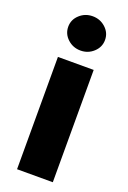

<svg xmlns="http://www.w3.org/2000/svg" viewBox="-150 -826 583 877"><g transform="rotate(20 142.0 -387.5)"><path d="M55.2 0V-545.9H229V0ZM141.6 -608.4Q105 -608.4 78.6 -632.8Q52.2 -657.2 52.2 -691.9Q52.2 -726.6 78.6 -750.7Q105 -774.9 141.6 -774.9Q178.2 -774.9 204.6 -750.7Q231 -726.6 231 -691.9Q231 -657.2 204.6 -632.8Q178.2 -608.4 141.6 -608.4Z"/></g></svg>

Font: Inter Extra Bold
Style: Regular
Weight: 800
Designer: Rasmus Andersson
Foundry: rsms
Version: Version 4.000;git-3c8e0fc